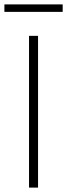

<svg xmlns="http://www.w3.org/2000/svg" viewBox="-33 -853 305 873"><path d="M252 -799H-13V-833H252ZM140 0H99V-690H140Z"/></svg>

Font: Exo 2.0 Extra Light
Style: Regular
Weight: 250
Designer: Natanael Gama
Version: Version 1.001;PS 001.001;hotconv 1.0.70;makeotf.lib2.5.58329